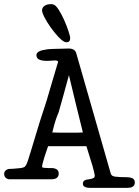

<svg xmlns="http://www.w3.org/2000/svg" viewBox="-48 -861 668 922"><path d="M154 -811Q154 -825 166 -833Q178 -841 194 -841Q198 -841 201 -841Q204 -841 209 -839Q220 -836 234 -814Q248 -792 260 -765Q272 -738 280.5 -712.5Q289 -687 289 -678Q289 -658 272 -658Q268 -658 262 -660Q249 -666 230.5 -686Q212 -706 195 -730Q178 -754 166 -777Q154 -800 154 -811ZM282 -628Q311 -628 318 -606Q318 -606 484 -27Q487 -16 503 -13Q525 -10 560 -10Q572 -10 583 -7Q599 -2 599.5 14Q600 30 588 36Q580 41 565 41H384Q367 41 359 36Q350 32 350 21Q350 6 366 2Q375 0 385 -1Q395 -3 403 -7Q407 -10 407 -19Q407 -25 396 -65Q382 -111 375 -133Q368 -154 367 -159H183Q164 -106 156 -74Q154 -64 154 -58Q161 -54 184 -54H202Q213 -54 222 -49Q235 -42 234 -26Q234 -16 226 -8Q218 0 198 0H-2Q-12 0 -20 -7Q-28 -14 -28 -26Q-28 -37 -19 -44Q-11 -50 0 -50Q12 -50 31 -52Q50 -54 52 -54Q62 -55 71 -60Q77 -67 81 -76Q86 -86 142 -273Q168 -352 176 -378Q184 -405 198 -453Q218 -519 231 -564Q231 -573 203 -570Q138 -564 129 -586Q119 -611 156 -620Q182 -626 203 -626ZM239 -224H286H324Q337 -224 350 -225Q316 -361 283 -500Q262 -421 252 -387Q242 -353 234 -323Q221 -292 214 -267Q207 -242 203 -225Q221 -224 239 -224Z"/></svg>

Font: Scratch Savers
Style: Book
Weight: 400
Designer: Pablo Impallari, Rodrigo Fuenzalida, Brenda Gallo
Foundry: Pablo Impallari, Rodrigo Fuenzalida, Brenda Gallo
Version: Version 4.0b1